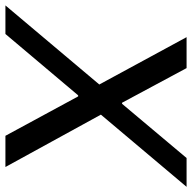

<svg xmlns="http://www.w3.org/2000/svg" viewBox="-52 -706 725 726"><g transform="rotate(90 311.0 -342.5)"><path d="M336 -441H340L545 -685H654L381 -361L579 0H461L312 -275H308L76 0H-32L267 -355L88 -685H205Z"/></g></svg>

Font: Chivo
Style: Italic
Weight: 400
Italic angle: -8.05°
Designer: Hector Gatti
Foundry: Omnibus-Type
Version: Version 1.007